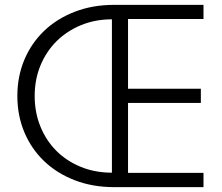

<svg xmlns="http://www.w3.org/2000/svg" viewBox="-20 -770 912 790"><path d="M450 0Q360.9 0 287.5 -28.4Q214.1 -56.8 161.6 -107Q109.1 -157.3 80.2 -225.9Q51.4 -294.5 51.4 -375Q51.4 -455.5 80.2 -524.1Q109.1 -592.7 161.6 -643Q214.1 -693.2 287.5 -721.6Q360.9 -750 450 -750H817.3V-691.8H506.8V-405H806.4V-346.4H506.8V-58.6H817.3V0ZM440.5 -690.5Q371.8 -690.5 313.6 -666.6Q255.5 -642.7 213 -600.7Q170.5 -558.6 146.6 -500.9Q122.7 -443.2 122.7 -375Q122.7 -306.8 146.4 -249.1Q170 -191.4 212 -149.3Q254.1 -107.3 312.5 -83.4Q370.9 -59.5 440.5 -59.5Z"/></svg>

Font: Spartan
Style: Regular
Weight: 400
Designer: Matt Bailey, Mirko Velimirovic
Foundry: Matt Bailey
Version: Version 1.005